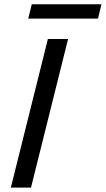

<svg xmlns="http://www.w3.org/2000/svg" viewBox="-20 -852 481 872"><path d="M29.2 0 197.5 -675H289.2L120.8 0ZM108.3 -767.5 124.2 -832.5H440.8L425 -767.5Z"/></svg>

Font: Funnel Sans
Style: Italic
Weight: 400
Italic angle: -14.036°
Version: Version 1.000; Beta; Release 5; Build 24; ttfautohint (v1.8.